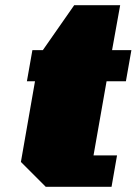

<svg xmlns="http://www.w3.org/2000/svg" viewBox="-20 -715 523 735"><path d="M155 0 60 -95 114 -404H83L104 -523H144L264 -695H440L409 -523H483L462 -404H388L338 -120H428L407 0Z"/></svg>

Font: Tomorrow ExtraBold
Style: Italic
Weight: 800
Italic angle: -10°
Designer: Tony de Marco, Monica Rizzolli
Foundry: Just in Type
Version: Version 2.002